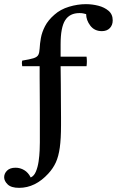

<svg xmlns="http://www.w3.org/2000/svg" viewBox="-80 -650 573 925"><path d="M12 255Q-26 255 -43 238.5Q-60 222 -60 204Q-60 186 -46 172Q-32 158 -5 158Q17 158 36.5 169.5Q56 181 68 205Q84 198 93 176.5Q102 155 106 127.5Q110 100 111 75Q112 50 112 36Q112 15 112 -23Q112 -61 112 -107Q112 -153 111.5 -198.5Q111 -244 111 -279.5Q111 -315 111 -331H27Q24 -346 27 -358Q64 -364 81.5 -369.5Q99 -375 104.5 -385.5Q110 -396 111 -416Q112 -439 117 -467Q122 -495 137 -524Q152 -553 182 -579Q211 -605 252.5 -617.5Q294 -630 334 -630Q364 -630 393.5 -622.5Q423 -615 443 -598Q463 -581 463 -552Q463 -529 449 -514.5Q435 -500 411 -500Q375 -500 355 -526.5Q335 -553 335 -582Q328 -584 320.5 -585.5Q313 -587 303 -587Q256 -587 234 -552.5Q212 -518 212 -437Q212 -427 212 -411.5Q212 -396 212 -377H337Q340 -355 337 -331H212Q213 -289 213 -243Q213 -197 213.5 -155.5Q214 -114 214 -85Q214 -56 214 -47Q214 19 208 61.5Q202 104 189 132.5Q176 161 153 186Q90 255 12 255Z"/></svg>

Font: Tiro Gurmukhi
Style: Regular
Weight: 400
Designer: Gurmukhi: John Hudson & Fiona Ross. Latin: John Hudson.
Foundry: Tiro Typeworks Ltd.
Version: Version 1.52